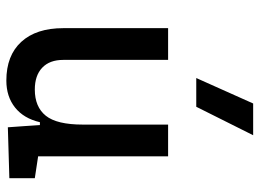

<svg xmlns="http://www.w3.org/2000/svg" viewBox="-130 -706 845 626"><g transform="rotate(90 293.0 -392.5)"><path d="M242.2 9.8Q160.6 9.8 116 -38.8Q71.3 -87.4 71.3 -175.8V-517.6H174.8V-175.8Q174.8 -131.3 200.2 -107.2Q225.6 -83 271.5 -83Q328.1 -83 356.9 -118.9Q385.7 -154.8 385.7 -239.3L412.1 -99.6H377.9Q365.7 -46.9 330.1 -18.6Q294.4 9.8 242.2 9.8ZM394.5 4.9 385.7 -119.1V-210H489.3V-93.8L560.5 -83V0ZM385.7 -146.5V-517.6H489.3V-175.8ZM233.9 -609.4 316.9 -794.9H420.4L327.6 -609.4Z"/></g></svg>

Font: Cascadia Code
Style: Regular
Weight: 400
Designer: Aaron Bell
Foundry: Saja Typeworks
Version: Version 2404.023